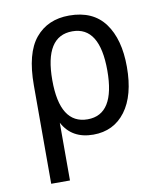

<svg xmlns="http://www.w3.org/2000/svg" viewBox="-85 -629 771 907"><g transform="rotate(-10 300.0 -176.0)"><path d="M87 -264Q87 -418 146 -489Q205 -560 308 -560Q422 -560 478.5 -483.5Q535 -407 535 -274Q535 -137 478.5 -61.5Q422 14 324 14Q221 14 177 -69V208H87ZM310 -62Q441 -62 441 -273Q441 -484 310 -484Q177 -484 177 -273Q177 -62 310 -62Z"/></g></svg>

Font: PlemolJP35 Console
Style: Regular
Weight: 400
Version: v2.0.3; ttfautohint (v1.8.4.7-5d5b-dirty) -l 6 -r 45 -G 200 